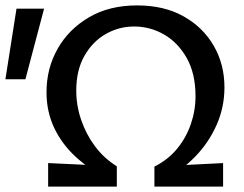

<svg xmlns="http://www.w3.org/2000/svg" viewBox="-43 -690 903 710"><path d="M354 -30Q287 -64 236.5 -110.5Q186 -157 157.5 -217Q129 -277 129 -349Q129 -437 170 -509.5Q211 -582 286 -626Q361 -670 464 -670Q564 -670 636 -629.5Q708 -589 747.5 -520.5Q787 -452 787 -367Q787 -293 757.5 -227Q728 -161 678 -110Q628 -59 566 -26L528 -74Q578 -99 611.5 -139.5Q645 -180 662.5 -230.5Q680 -281 680 -334Q680 -418 647.5 -475.5Q615 -533 563.5 -562.5Q512 -592 453 -592Q397 -592 348.5 -564.5Q300 -537 269.5 -484Q239 -431 239 -355Q239 -300 257 -247Q275 -194 308 -149.5Q341 -105 389 -75ZM135 0V-87L389 -75V0ZM528 0V-74L782 -87V0ZM51 -397H-23L18 -658H120Z"/></svg>

Font: Ysabeau Office SemiBold
Style: Regular
Weight: 600
Designer: Christian Thalmann (Catharsis Fonts)
Version: Version 2.001;gftools[0.9.30]; featfreeze: tnum,lnum,ss02